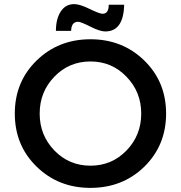

<svg xmlns="http://www.w3.org/2000/svg" viewBox="-20 -907 880 934"><path d="M595 -534Q524 -608 420 -608Q316 -608 244.5 -534Q173 -460 173 -354.5Q173 -249 244.5 -175Q316 -101 420 -101Q524 -101 595.5 -175Q667 -249 667 -354.5Q667 -460 595 -534ZM682 -96Q576 7 420 7Q264 7 158 -96.5Q52 -200 52 -354.5Q52 -509 158 -612.5Q264 -716 420 -716Q576 -716 682 -612.5Q788 -509 788 -354.5Q788 -200 682 -96ZM492 -754Q466 -754 419.5 -777.5Q373 -801 360 -801Q327 -801 326 -757H252Q252 -815 275.5 -851Q299 -887 341 -887Q368 -887 416 -863.5Q464 -840 479 -840Q509 -840 509 -884H584Q581 -754 492 -754Z"/></svg>

Font: Montserrat_am3
Style: Regular
Weight: 400
Designer: Julieta Ulanovsky
Foundry: Julieta Ulanovsky, Armenina letters added by Vahan Hovhannisyan
Version: Version 2.001